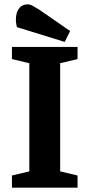

<svg xmlns="http://www.w3.org/2000/svg" viewBox="-20 -864 412 884"><path d="M35 -56 115 -75V-573L35 -592V-648H337V-592L257 -573V-75L337 -56V0H35ZM58 -739Q51 -765 54 -789Q57 -813 70.5 -828.5Q84 -844 108 -844Q119 -844 132.5 -836Q146 -828 160 -820L303 -721L278 -671Z"/></svg>

Font: Faustina VF Beta
Style: Regular
Weight: 400
Designer: Alfonso Garcia
Foundry: Omnibus-Type
Version: Version 1.006